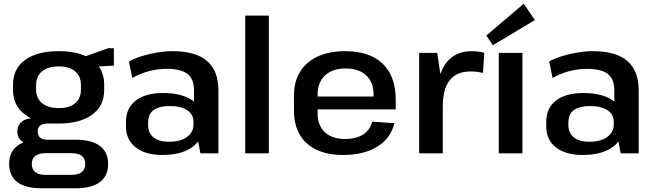

<svg xmlns="http://www.w3.org/2000/svg" viewBox="-20 -824 3521 1032"><path d="M295 -160H236Q210 -160 196 -149Q182 -138 183 -117Q183 -95 196 -84Q209 -73 235 -73H387Q472 -73 516.5 -40Q561 -7 561 57Q561 122 516.5 155Q472 188 387 188H203Q118 188 73.5 155Q29 122 29 57Q29 -7 73 -40Q87 -51 106 -58Q102 -61 98 -65Q73 -84 73 -117Q73 -150 97 -170Q115 -185 147 -188Q130 -197 115 -208Q50 -255 50 -340V-369Q50 -455 115 -502Q180 -549 295 -549Q383 -549 441 -522L562 -565H592V-471L511 -467Q540 -426 540 -369V-340Q540 -255 475 -207.5Q410 -160 295 -160ZM295 -243Q353 -243 384 -269Q415 -295 415 -343V-366Q415 -414 384 -440.5Q353 -467 295 -467Q238 -467 206 -440.5Q174 -414 174 -366V-343Q174 -296 206 -269.5Q238 -243 295 -243ZM362 116Q438 116 438 57Q438 -1 362 -1H229Q151 -1 151 57Q151 79 162 93Q180 117 229 116Z M852 9Q761 9 709 -32Q657 -73 657 -145V-169Q657 -242 709 -283Q761 -324 856 -324Q956 -324 1014 -285Q1018 -281 1023 -277V-338Q1023 -399 988 -426.5Q953 -454 876 -454Q828 -454 780.5 -441.5Q733 -429 691 -405L673 -494Q703 -510 743 -522.5Q783 -535 826 -542Q869 -549 908 -549Q1031 -549 1092.5 -496.5Q1154 -444 1154 -338V0H1057L1045 -64Q1032 -46 1013 -33Q955 9 852 9ZM888 -62Q949 -62 984.5 -87.5Q1020 -113 1020 -155V-168Q1020 -209 986.5 -231.5Q953 -254 892 -254Q837 -254 806.5 -233Q776 -212 776 -164V-153Q776 -109 805.5 -85.5Q835 -62 888 -62Z M1425 -740V0H1298V-740Z M1824 9Q1741 9 1681.5 -19Q1622 -47 1591 -100.5Q1560 -154 1560 -230V-310Q1560 -385 1593 -438.5Q1626 -492 1688 -520.5Q1750 -549 1835 -549Q1967 -549 2037 -481.5Q2107 -414 2107 -288V-236H1687V-216Q1687 -150 1726 -113.5Q1765 -77 1834 -77Q1895 -77 1932.5 -101.5Q1970 -126 1980 -170L2100 -162Q2080 -80 2007.5 -35.5Q1935 9 1824 9ZM1687 -305H1988V-316Q1988 -382 1948 -419Q1908 -456 1838 -456Q1767 -456 1727 -418.5Q1687 -381 1687 -313Z M2233 -540H2330L2347 -426Q2358 -458 2376 -483Q2424 -549 2516 -549Q2532 -549 2549 -547Q2566 -545 2583 -540L2576 -432Q2544 -440 2509 -440Q2435 -440 2397.5 -393Q2360 -346 2360 -251V0H2233Z M2788 -540V0H2661V-540ZM2855 -716 2629 -581 2594 -633 2795 -804Z M3111 9Q3020 9 2968 -32Q2916 -73 2916 -145V-169Q2916 -242 2968 -283Q3020 -324 3115 -324Q3215 -324 3273 -285Q3277 -281 3282 -277V-338Q3282 -399 3247 -426.5Q3212 -454 3135 -454Q3087 -454 3039.5 -441.5Q2992 -429 2950 -405L2932 -494Q2962 -510 3002 -522.5Q3042 -535 3085 -542Q3128 -549 3167 -549Q3290 -549 3351.5 -496.5Q3413 -444 3413 -338V0H3316L3304 -64Q3291 -46 3272 -33Q3214 9 3111 9ZM3147 -62Q3208 -62 3243.5 -87.5Q3279 -113 3279 -155V-168Q3279 -209 3245.5 -231.5Q3212 -254 3151 -254Q3096 -254 3065.5 -233Q3035 -212 3035 -164V-153Q3035 -109 3064.5 -85.5Q3094 -62 3147 -62Z"/></svg>

Font: Pathway Extreme 8pt Thin 12pt SemiBold
Style: Regular
Weight: 600
Version: Version 1.001;gftools[0.9.26]